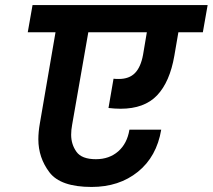

<svg xmlns="http://www.w3.org/2000/svg" viewBox="-20 -760 843 761"><path d="M784 -632H687L671 -539Q653 -435 602.5 -382Q552 -329 458 -329Q435 -329 410 -332L430 -448Q437 -447 451 -447Q492 -447 515 -470.5Q538 -494 547 -543L562 -632H330L266 -266Q262 -245 262 -226Q262 -188 283 -158.5Q304 -129 360 -129Q413 -129 448.5 -160Q484 -191 493 -246H619Q601 -139 526.5 -79Q452 -19 343 -19Q220 -19 176 -77Q132 -135 132 -208Q132 -237 138 -271L200 -632H90L109 -740H803Z"/></svg>

Font: Fz Poppins SemBd
Style: Italic
Weight: 600
Italic angle: -10°
Designer: Ninad Kale (Devanagari), Jonny Pinhorn (Latin)
Foundry: Indian Type Foundry
Version: Vit hóa bi Vntype.Com & FontZin.Com